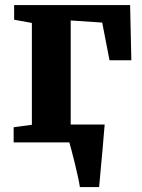

<svg xmlns="http://www.w3.org/2000/svg" viewBox="-20 -574 571 774"><path d="M302 180Q300 164.5 294.2 138.8Q288.5 113 281.8 85Q275 57 268.8 33.8Q262.5 10.5 259.5 0L223.5 -72H402Q400.5 -58 398.5 -32.2Q396.5 -6.5 393.8 24.8Q391 56 388 86.8Q385 117.5 383 142.5Q381 167.5 379.5 180ZM35 0V-61L108.5 -71V-481.5L37 -494.5V-553.5H504.5L509.5 -331H421.5L392 -483L265 -491.5V-71L377.5 -61V0Z"/></svg>

Font: Merriweather 24pt ExtraBold
Style: Regular
Weight: 800
Version: Version 2.100